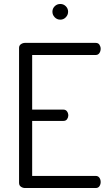

<svg xmlns="http://www.w3.org/2000/svg" viewBox="-20 -947 548 967"><path d="M106 0Q95 0 85.5 -6.5Q76 -13 76 -26V-706Q76 -718 85.5 -724.5Q95 -731 106 -731H462Q475 -731 481 -721.5Q487 -712 487 -702Q487 -689 480.5 -679.5Q474 -670 462 -670H142V-395H299Q311 -395 317.5 -386Q324 -377 324 -365Q324 -356 318 -347Q312 -338 299 -338H142V-61H462Q474 -61 480.5 -52Q487 -43 487 -30Q487 -19 481 -9.5Q475 0 462 0ZM284 -848Q267 -848 255.5 -860Q244 -872 244 -888Q244 -904 255.5 -915.5Q267 -927 284 -927Q300 -927 311.5 -915.5Q323 -904 323 -888Q323 -872 311.5 -860Q300 -848 284 -848Z"/></svg>

Font: Dosis
Style: Regular
Weight: 400
Designer: EdgarTolentino, PabloImpallari, IginoMarini
Foundry: EdgarTolentino, PabloImpallari, IginoMarini
Version: Version 3.001; ttfautohint (v1.8.2)